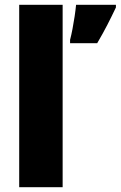

<svg xmlns="http://www.w3.org/2000/svg" viewBox="-20 -780 503 800"><path d="M241 0H60V-760H241ZM463 -749Q445 -711 427 -676Q409 -641 385 -600H272V-614Q277 -633 282 -659Q287 -685 291 -712Q295 -739 297 -760H463Z"/></svg>

Font: Noto Sans Lao Looped SemiCondensed Black
Style: Regular
Weight: 900
Width: 4
Designer: Mark Frömberg, Ben Mitchell
Foundry: The Fontpad Ltd
Version: Version 1.002; ttfautohint (v1.8.4.7-5d5b)